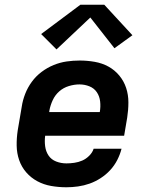

<svg xmlns="http://www.w3.org/2000/svg" viewBox="-20 -784 640 812"><path d="M261 8Q228 8 196.5 2.5Q165 -3 138 -17.5Q111 -32 91 -55Q71 -78 61 -107Q51 -136 50.5 -168Q50 -200 55 -233L72 -333Q76 -360 86.5 -387Q97 -414 114.5 -438Q132 -462 156 -480Q180 -498 207 -509Q234 -520 261.5 -524Q289 -528 317 -528Q349 -528 380.5 -522.5Q412 -517 438.5 -502.5Q465 -488 484.5 -464.5Q504 -441 513.5 -412Q523 -383 523 -351Q523 -319 518 -287L505 -210H171Q168 -187 171 -165Q174 -143 185.5 -126Q197 -109 217.5 -101Q238 -93 261 -93Q277 -93 294.5 -95.5Q312 -98 328 -105Q344 -112 357.5 -125.5Q371 -139 376 -155H494Q488 -131 476 -107.5Q464 -84 446 -64.5Q428 -45 405.5 -30.5Q383 -16 359 -7.5Q335 1 310 4.5Q285 8 261 8ZM188 -310H402Q406 -333 403.5 -355Q401 -377 389.5 -394Q378 -411 358 -419Q338 -427 316 -427Q294 -427 271 -420Q248 -413 230.5 -397.5Q213 -382 203 -360.5Q193 -339 189 -317ZM219 -575 154 -640 320 -764H421L540 -635L464 -580L362 -710Z"/></svg>

Font: Iosevka SS04 Extended Oblique
Style: Bold
Weight: 700
Width: 7
Italic angle: -9°
Monospace: yes
Designer: Belleve Invis
Foundry: Belleve Invis
Version: Version 19.0.0; ttfautohint (v1.8.4)